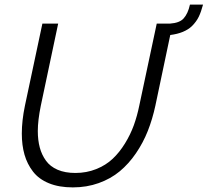

<svg xmlns="http://www.w3.org/2000/svg" viewBox="-20 -813 906 838"><path d="M866.2 -793Q857.9 -761.7 847.7 -740.2Q837.4 -718.8 817.9 -699.2Q785.2 -668 723.1 -660.2L658.2 -352.1Q645.5 -293 625 -241.2Q604.5 -189.5 573.2 -143.8Q542 -98.1 502.7 -65.4Q463.4 -32.7 410.9 -13.9Q358.4 4.9 297.9 4.9Q237.3 4.9 193.4 -13.2Q149.4 -31.2 124 -64.2Q98.6 -97.2 86.9 -138.2Q75.2 -179.2 75.2 -230Q75.2 -286.6 88.9 -352.1L165 -710H233.9L158.2 -352.1Q145 -287.6 145 -241.2Q145 -201.2 153.6 -169.2Q162.1 -137.2 180.7 -111.6Q199.2 -85.9 231.7 -72Q264.2 -58.1 309.1 -58.1Q357.9 -58.1 399.9 -75Q441.9 -91.8 471.7 -119.9Q501.5 -147.9 525.4 -186.8Q549.3 -225.6 564 -266.1Q578.6 -306.6 587.9 -352.1L664.1 -710H722.2Q763.2 -712.9 780.8 -731.9Q800.3 -752.9 809.1 -793Z"/></svg>

Font: Rawline
Style: Italic
Weight: 400
Italic angle: -12°
Designer: Matt McInerney, Pablo Impallari, Rodrigo Fuenzalida
Foundry: Matt McInerney, Pablo Impallari, Rodrigo Fuenzalida
Version: Version 4.020;PS 004.020;hotconv 1.0.88;makeotf.lib2.5.64775